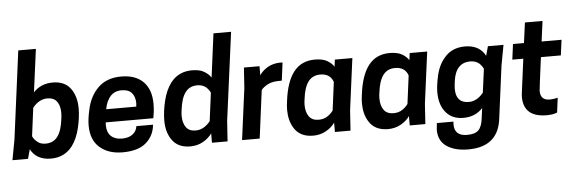

<svg xmlns="http://www.w3.org/2000/svg" viewBox="-58 -999 4233 1411"><g transform="rotate(-5 2058.5 -293.5)"><path d="M284 13Q177 13 134 -69L115 0H0L28 -150L113 -800H243L201 -483Q257 -543 344 -543Q432 -543 475 -485Q518 -427 518 -337Q518 -272 499.5 -193.5Q481 -115 442 -63Q383 13 284 13ZM254 -100Q311 -100 342.5 -142Q374 -184 384 -268Q388 -295 388 -316Q388 -368 365.5 -399Q343 -430 294 -430Q234 -430 186 -371L159 -163Q170 -138 191 -122Q214 -100 254 -100Z M813 13Q707 13 643.5 -43Q580 -99 580 -205Q580 -254 595 -319Q615 -418 678.5 -480.5Q742 -543 849 -543Q955 -543 1012 -485.5Q1069 -428 1069 -322Q1069 -269 1058 -217H707L706 -200Q706 -143 735.5 -115.5Q765 -88 816 -88Q866 -88 895.5 -111Q925 -134 929 -170H1052Q1045 -90 986.5 -38.5Q928 13 813 13ZM941 -313 943 -339Q943 -385 919 -413.5Q895 -442 844 -442Q792 -442 761 -408Q730 -374 719 -313Z M1311 13Q1224 13 1180.5 -45Q1137 -103 1137 -193Q1137 -258 1155.5 -336.5Q1174 -415 1214 -468Q1272 -543 1371 -543Q1422 -543 1451 -528.5Q1480 -514 1499 -493L1511 -478L1553 -800H1683L1597 -150L1587 0H1472V-69Q1447 -34 1405.5 -10.5Q1364 13 1311 13ZM1361 -100Q1421 -100 1469 -159L1496 -367Q1487 -388 1465 -409Q1438 -430 1401 -430Q1344 -430 1312.5 -388Q1281 -346 1271 -262Q1267 -237 1267 -216Q1267 -165 1289.5 -132.5Q1312 -100 1361 -100Z M1824 0H1694L1744 -380L1754 -530H1869V-463Q1891 -497 1931.5 -520Q1972 -543 2025 -543L2040 -542L2023 -410Q1988 -410 1965 -407Q1942 -404 1920 -393Q1886 -375 1870 -354Z M2554 -530H2425ZM2218 13Q2118 13 2075 -62Q2043 -116 2043 -193Q2043 -222 2048 -255Q2065 -398 2121.5 -470.5Q2178 -543 2278 -543Q2338 -543 2371.5 -522Q2405 -501 2418 -478L2425 -530H2554L2504 -150L2494 0H2379V-69Q2355 -34 2312.5 -10.5Q2270 13 2218 13ZM2268 -100Q2308 -100 2335.5 -119.5Q2363 -139 2376 -159L2403 -367Q2381 -430 2308 -430Q2251 -430 2219.5 -388Q2188 -346 2178 -262Q2174 -237 2174 -217Q2174 -164 2197 -132Q2220 -100 2268 -100Z M3106 -530H2977ZM2770 13Q2670 13 2627 -62Q2595 -116 2595 -193Q2595 -222 2600 -255Q2617 -398 2673.5 -470.5Q2730 -543 2830 -543Q2890 -543 2923.5 -522Q2957 -501 2970 -478L2977 -530H3106L3056 -150L3046 0H2931V-69Q2907 -34 2864.5 -10.5Q2822 13 2770 13ZM2820 -100Q2860 -100 2887.5 -119.5Q2915 -139 2928 -159L2955 -367Q2933 -430 2860 -430Q2803 -430 2771.5 -388Q2740 -346 2730 -262Q2726 -237 2726 -217Q2726 -164 2749 -132Q2772 -100 2820 -100Z M3345 213Q3247 213 3186.5 172.5Q3126 132 3126 49L3131 0H3253L3252 21Q3252 106 3345 106Q3404 106 3429.5 80.5Q3455 55 3462 -5L3472 -81Q3418 -21 3329 -21Q3247 -21 3200.5 -76Q3154 -131 3154 -225Q3154 -271 3168 -337Q3185 -421 3231 -474Q3287 -543 3385 -543Q3492 -543 3535 -461L3554 -530H3669L3641 -380L3591 3Q3568 213 3345 213ZM3379 -134Q3439 -134 3487 -193L3510 -367Q3501 -388 3479 -409Q3452 -430 3415 -430Q3307 -430 3289 -295Q3284 -258 3284 -239Q3284 -134 3379 -134Z M3941 13Q3774 13 3770 -131Q3770 -150 3773 -171L3805 -416H3724L3739 -530H3820L3840 -680H3970L3950 -530H4097L4082 -416H3935Q3905 -188 3904 -170Q3904 -100 3972 -100Q3999 -100 4032 -108L4018 0Q3989 13 3941 13Z"/></g></svg>

Font: Tanohe Sans SemiBold
Style: Italic
Weight: 600
Designer: Village Type and Design LLC & Cristiano Sobral
Foundry: Cooper Hewitt Smithsonian Design Museum
Version: Version 1.00;September 29, 2021;FontCreator 13.0.0.2655 64-b